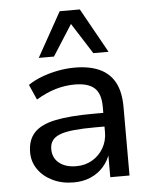

<svg xmlns="http://www.w3.org/2000/svg" viewBox="-54 -801 677 855"><g transform="rotate(-5 284.5 -373.5)"><path d="M241 9Q189 9 147.5 -11Q106 -31 82.5 -65Q59 -99 59 -141Q59 -196 89 -228.5Q119 -261 184 -274.5Q249 -288 355 -288H414V-227H358Q302 -227 262.5 -223Q223 -219 199.5 -210Q176 -201 165 -185.5Q154 -170 154 -147Q154 -108 182.5 -85Q211 -62 259 -62Q299 -62 330.5 -80.5Q362 -99 380.5 -131Q399 -163 399 -202V-316Q399 -374 371 -399.5Q343 -425 283 -425Q240 -425 197.5 -412.5Q155 -400 110 -373L80 -441Q108 -460 143 -473Q178 -486 215.5 -493Q253 -500 289 -500Q355 -500 400 -479.5Q445 -459 468 -416.5Q491 -374 491 -306V0H405V-109H409Q399 -75 375.5 -48Q352 -21 318 -6Q284 9 241 9ZM134 -557 245 -756H335L446 -557H378L290 -695L202 -557Z"/></g></svg>

Font: Nunito Sans 12pt ExtraLight 10pt Medium
Style: Regular
Weight: 500
Version: Version 3.101;gftools[0.9.27]